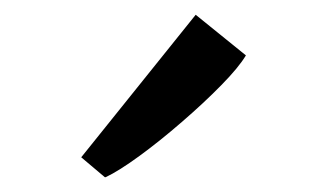

<svg xmlns="http://www.w3.org/2000/svg" viewBox="-20 -889 443 260"><path d="M123 -649H122L90 -676L245 -869L313 -814Q303.5 -798 279.8 -773.8Q256 -749.5 226.2 -723.8Q196.5 -698 168.8 -677.8Q141 -657.5 123 -649Z"/></svg>

Font: Merriweather 7pt Light
Style: Regular
Weight: 300
Designer: Eben Sorkin
Foundry: Eben Sorkin
Version: Version 2.200;gftools[0.9.31]